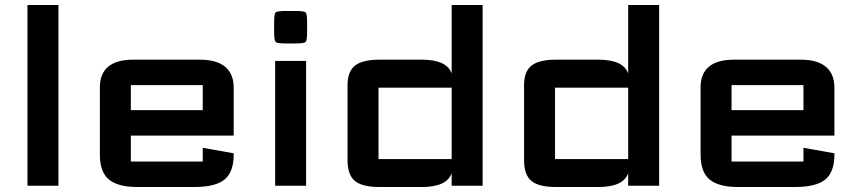

<svg xmlns="http://www.w3.org/2000/svg" viewBox="-20 -744 3438 769"><path d="M90 0V-724H214V0Z M380 -125V-395Q380 -448.5 413.2 -476.8Q446.5 -505 515 -505H780Q848.5 -505 882.2 -476.2Q916 -447.5 916 -393V-201H504V-97Q504 -97 504 -97Q504 -97 504 -97H792Q792 -97 792 -97Q792 -97 792 -97V-152L916 -130V-125Q916 -55 879.5 -25Q843 5 757 5H529Q453.5 5 416.8 -24.5Q380 -54 380 -125ZM504 -303H792V-403Q792 -403 792 -403Q792 -403 792 -403H504Q504 -403 504 -403Q504 -403 504 -403Z M1082 0V-500H1206V0ZM1078 -615V-656Q1078 -688.5 1084 -694.2Q1090 -700 1123 -700H1165Q1198 -700 1204 -694.2Q1210 -688.5 1210 -656V-615Q1210 -582 1204 -576Q1198 -570 1165 -570H1123Q1090 -570 1084 -576Q1078 -582 1078 -615Z M1372 -102V-403Q1372 -457.5 1401.8 -481.2Q1431.5 -505 1500 -505H1669Q1719 -505 1748.8 -491.5Q1778.5 -478 1789 -450V-724H1913V0H1789V-50Q1778.5 -22 1748.8 -8.5Q1719 5 1669 5H1500Q1430.5 5 1401.2 -19.5Q1372 -44 1372 -102ZM1789 -393H1496Q1496 -393 1496 -393Q1496 -393 1496 -393V-107Q1496 -107 1496 -107Q1496 -107 1496 -107H1789Z M2079 -102V-403Q2079 -457.5 2108.8 -481.2Q2138.5 -505 2207 -505H2376Q2426 -505 2455.8 -491.5Q2485.5 -478 2496 -450V-724H2620V0H2496V-50Q2485.5 -22 2455.8 -8.5Q2426 5 2376 5H2207Q2137.5 5 2108.2 -19.5Q2079 -44 2079 -102ZM2496 -393H2203Q2203 -393 2203 -393Q2203 -393 2203 -393V-107Q2203 -107 2203 -107Q2203 -107 2203 -107H2496Z M2786 -125V-395Q2786 -448.5 2819.2 -476.8Q2852.5 -505 2921 -505H3186Q3254.5 -505 3288.2 -476.2Q3322 -447.5 3322 -393V-201H2910V-97Q2910 -97 2910 -97Q2910 -97 2910 -97H3198Q3198 -97 3198 -97Q3198 -97 3198 -97V-152L3322 -130V-125Q3322 -55 3285.5 -25Q3249 5 3163 5H2935Q2859.5 5 2822.8 -24.5Q2786 -54 2786 -125ZM2910 -303H3198V-403Q3198 -403 3198 -403Q3198 -403 3198 -403H2910Q2910 -403 2910 -403Q2910 -403 2910 -403Z"/></svg>

Font: Science Gothic
Style: Regular
Weight: 400
Designer: Thomas Phinney, Vassil Kateliev, Brandon Buerkle
Foundry: Font Detective LLC
Version: Version 1.018